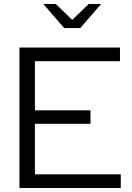

<svg xmlns="http://www.w3.org/2000/svg" viewBox="-20 -937 656 957"><path d="M77 0V-700H578V-632H154V-387H431V-320H154V-68H582V0ZM258 -917 340 -838 422 -917H484L380 -797H300L196 -917Z"/></svg>

Font: Red Hat Display
Style: Regular
Weight: 400
Designer: Pentagram / MCKL
Foundry: Pentagram / MCKL
Version: Version 1.003; Red Hat Display